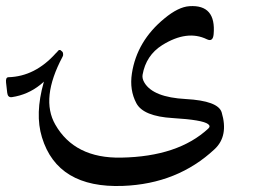

<svg xmlns="http://www.w3.org/2000/svg" viewBox="-69 -419 854 640"><path d="M620.6 -288.1Q554.7 -320.3 471.7 -268.6Q417.5 -234.4 406.2 -169.4Q404.3 -156.7 412.6 -143.1Q441.9 -94.7 550 -88.9Q658.2 -83 669.9 -44.4Q693.4 34.2 646.5 78.1Q522.9 193.8 340.8 200.7Q122.6 209 70.8 38.6Q46.9 -39.1 76.7 -144.5Q93.3 -201.2 121.6 -246.1Q129.4 -257.8 137 -248Q144.5 -238.3 139.6 -230Q65.4 -90.8 115.2 -3.9Q179.7 109.4 335 106.4Q524.9 103 625.5 9.3Q633.8 1.5 624.5 -5.4Q606 -19.5 507.3 -25.4Q408.7 -31.2 385.5 -75Q362.3 -118.7 370.6 -173.8Q387.2 -282.2 479 -357.4Q525.4 -396 562.5 -398.4Q651.9 -404.3 643.1 -304.7Q640.6 -278.3 620.6 -288.1ZM117.2 -241.7Q128.4 -254.4 136.7 -248.5Q145 -242.2 138.2 -229Q76.2 -110.8 -29.3 -95.2Q-43 -93.3 -44.9 -109.4L-48.8 -143.6Q-50.8 -161.1 -41 -161.6Q47.9 -164.1 117.2 -241.7Z"/></svg>

Font: Amiri
Style: Slanted
Weight: 400
Italic angle: 9°
Designer: Khaled Hosny
Version: Version 000.107